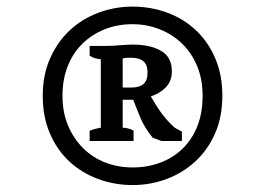

<svg xmlns="http://www.w3.org/2000/svg" viewBox="-20 -711 787 570"><path d="M106.9 -426.8Q106.9 -488.8 128.9 -538.1Q150.9 -587.4 187.5 -621.3Q224.1 -655.3 272.5 -673.3Q320.8 -691.4 373.5 -691.4Q427.7 -691.4 476.6 -673.3Q525.4 -655.3 561.5 -621.3Q597.7 -587.4 618.9 -538.1Q640.1 -488.8 640.1 -426.8Q640.1 -363.8 618.4 -314.7Q596.7 -265.6 559.8 -231.7Q522.9 -197.8 474.9 -179.7Q426.8 -161.6 373.5 -161.6Q319.8 -161.6 271 -179.7Q222.2 -197.8 185.8 -231.7Q149.4 -265.6 128.2 -314.7Q106.9 -363.8 106.9 -426.8ZM165.5 -426.8Q165.5 -377.4 182.1 -338.1Q198.7 -298.8 227.1 -270.8Q255.4 -242.7 293.2 -228.3Q331.1 -213.9 373.5 -213.9Q418 -213.9 456.3 -228.3Q494.6 -242.7 522.7 -270.3Q550.8 -297.9 566.2 -337.2Q581.5 -376.5 581.5 -426.8Q581.5 -475.6 565.2 -514.9Q548.8 -554.2 520.5 -581.5Q492.2 -608.9 454.1 -624Q416 -639.2 373.5 -639.2Q328.6 -639.2 290.8 -624Q252.9 -608.9 224.9 -581.5Q196.8 -554.2 181.2 -514.9Q165.5 -475.6 165.5 -426.8ZM344.2 -332Q356.4 -331.1 363.3 -328.9Q370.1 -326.7 376.5 -323.2V-292.5H246.1V-323.2Q262.2 -329.1 279.3 -332V-535.2Q269 -536.1 261.5 -538.3Q253.9 -540.5 246.1 -545.9V-574.7H295.4Q312.5 -574.7 335.9 -576.7Q359.4 -578.6 374.5 -578.6Q425.3 -578.6 457.8 -560.3Q490.2 -542 490.2 -499Q490.2 -470.2 472.2 -451.7Q454.1 -433.1 427.7 -424.8Q436 -410.6 443.1 -399.2Q450.2 -387.7 458 -377Q465.8 -366.2 475.6 -355Q485.4 -343.8 498.5 -332L520 -320.3V-292.5H459.5L433.1 -302.2Q409.7 -331.1 397.7 -359.4Q385.7 -387.7 375.5 -415H344.2ZM370.1 -539.6Q359.4 -539.6 354.7 -539.3Q350.1 -539.1 344.2 -537.1V-451.2H372.1Q394.5 -451.2 406.7 -462.4Q418.9 -473.6 418 -499Q417 -521 404.3 -530.3Q391.6 -539.6 370.1 -539.6Z"/></svg>

Font: PT Astra Serif
Style: Bold
Weight: 700
Designer: A.Korolkova, I. Chaeva
Foundry: ParaType Ltd
Version: Version 1.002